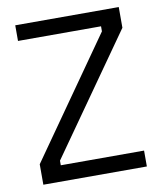

<svg xmlns="http://www.w3.org/2000/svg" viewBox="-79 -756 695 822"><g transform="rotate(-10 268.0 -345.5)"><path d="M43 -624V-692H493V-602L131 -88V-68H493V1H43V-88L404 -602V-624Z"/></g></svg>

Font: Titillium Web[RUS by Daymarius]
Style: Regular
Weight: 400
Designer: Cyrillization by Daymarius
Foundry: Cyrillization by Daymarius
Version: Version 1.002 September 11, 2018